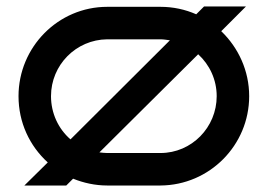

<svg xmlns="http://www.w3.org/2000/svg" viewBox="-20 -571 824 591"><path d="M608 -551 584 -527C550 -542 513 -550 474 -550H310C159 -550 37 -426 37 -275C37 -194 71 -122 127 -71L55 0H184L205 -21C237 -8 273 0 310 0H474C625 -1 747 -124 747 -275C747 -353 714 -424 661 -475L737 -551ZM474 -450C484 -450 494 -448 503 -447L197 -142C160 -174 137 -222 137 -275C137 -371 214 -449 310 -450ZM647 -275C647 -179 570 -100 474 -100H310C302 -100 294 -101 286 -102L590 -404C625 -372 647 -326 647 -275Z"/></svg>

Font: Bruno Ace
Style: Regular
Weight: 400
Designer: Astigmatic (AOETI)
Foundry: Astigmatic (AOETI)
Version: Version 1.000